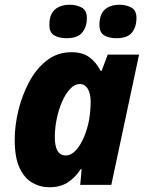

<svg xmlns="http://www.w3.org/2000/svg" viewBox="-20 -779 612 809"><path d="M188 10Q149 10 115.5 -9.5Q82 -29 62 -72.5Q42 -116 42 -190Q42 -250 57.5 -314Q73 -378 103 -434Q133 -490 177.5 -524.5Q222 -559 281 -559Q328 -559 357 -537.5Q386 -516 404 -480H408L434 -549H566L449 0H318L324 -66H320Q298 -32 266.5 -11Q235 10 188 10ZM257 -124Q280 -124 300 -146Q320 -168 334.5 -203Q349 -238 356 -277Q362 -316 362 -351Q362 -384 350 -404.5Q338 -425 316 -425Q295 -425 276 -405Q257 -385 242.5 -352.5Q228 -320 219.5 -280.5Q211 -241 211 -201Q211 -124 257 -124ZM470 -618Q439 -618 419 -630Q399 -642 399 -674Q399 -718 421.5 -738.5Q444 -759 485 -759Q511 -759 533 -747.5Q555 -736 555 -703Q555 -666 536 -642Q517 -618 470 -618ZM260 -618Q229 -618 208.5 -630Q188 -642 188 -674Q188 -718 211 -738.5Q234 -759 275 -759Q301 -759 323.5 -747.5Q346 -736 346 -703Q346 -666 326.5 -642Q307 -618 260 -618Z"/></svg>

Font: Noto Sans Disp ExtBd
Style: Italic
Weight: 800
Italic angle: -12°
Designer: Monotype Design Team
Foundry: Monotype Imaging Inc.
Version: Version 2.000;GOOG;noto-source:20170915:90ef993387c0